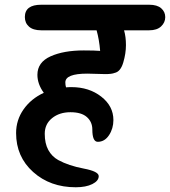

<svg xmlns="http://www.w3.org/2000/svg" viewBox="-20 -682 718 811"><path d="M425 -369 349 -371Q256 -371 256 -334Q256 -322 259 -313Q267 -314 282 -314Q356 -314 407.5 -274Q459 -234 459 -175Q459 -139 440.5 -111Q422 -83 393 -83Q370 -83 370 -135Q370 -167 347 -187.5Q324 -208 277.5 -208Q231 -208 200 -183Q169 -158 169 -117Q169 -76 184 -48.5Q199 -21 226 -6Q270 18 333.5 30Q397 42 397 62Q397 82 370 95.5Q343 109 300 109Q192 109 120 44.5Q48 -20 48 -120Q48 -175 79.5 -220Q111 -265 165 -290Q138 -327 138 -366Q138 -419 193.5 -444Q249 -469 334 -469Q381 -469 403 -467Q399 -515 388 -554H154Q120 -554 102.5 -569.5Q85 -585 85 -610Q85 -662 154 -662H610Q644 -662 661 -647Q678 -632 678 -609.5Q678 -587 660.5 -570.5Q643 -554 610 -554H504Q512 -527 512 -491.5Q512 -456 500.5 -417.5Q489 -379 464 -374Q452 -369 425 -369Z"/></svg>

Font: Kalam
Style: Bold
Weight: 700
Version: Version 2.001;PS 1.0;hotconv 1.0.79;makeotf.lib2.5.61930; tt